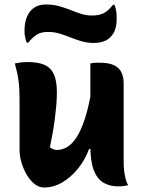

<svg xmlns="http://www.w3.org/2000/svg" viewBox="-20 -824 640 854"><path d="M104 -548Q147 -548 175.5 -536.5Q204 -525 218.5 -496Q233 -467 233 -413Q233 -385 230.5 -356Q228 -327 224 -296Q220 -265 214.5 -233.5Q209 -202 202 -169Q210 -163 217.5 -160Q225 -157 233 -157Q255 -157 277 -169Q299 -181 320 -212.5Q341 -244 359 -300.5Q377 -357 391 -446V-161H376Q358 -112 326.5 -73.5Q295 -35 256.5 -12.5Q218 10 176 10Q154 10 134.5 -5Q115 -20 100 -45Q85 -70 76 -99.5Q67 -129 67 -158Q67 -196 67 -233.5Q67 -271 67 -308.5Q67 -346 67 -383Q67 -431 62.5 -464.5Q58 -498 46 -542Q61 -545 74.5 -546.5Q88 -548 104 -548ZM424 -545Q465 -545 488 -533.5Q511 -522 520.5 -501.5Q530 -481 530 -453Q530 -387 530 -327.5Q530 -268 530 -212.5Q530 -157 530 -101Q530 -85 532 -66Q534 -47 538.5 -29.5Q543 -12 550 0Q543 1 535.5 2.5Q528 4 520.5 4.5Q513 5 505 5Q469 5 441 -11Q413 -27 397.5 -66Q382 -105 382 -173Q382 -237 382 -302Q382 -367 382 -428.5Q382 -490 382 -542Q392 -544 398 -544.5Q404 -545 410.5 -545Q417 -545 424 -545ZM390 -755Q420 -755 440.5 -765Q461 -775 483 -803H489Q492 -796 494.5 -786Q497 -776 498 -764.5Q499 -753 499 -739Q499 -717 493 -695.5Q487 -674 469 -657Q457 -645 438.5 -639Q420 -633 398 -633Q368 -633 342.5 -640.5Q317 -648 293.5 -657.5Q270 -667 245.5 -674.5Q221 -682 193 -682Q164 -682 145.5 -671Q127 -660 105 -634H99Q96 -642 94 -649Q92 -656 90.5 -665Q89 -674 89 -686Q89 -715 96 -738.5Q103 -762 119 -779Q132 -792 148 -798Q164 -804 184 -804Q217 -804 243.5 -796.5Q270 -789 293.5 -779.5Q317 -770 340.5 -762.5Q364 -755 390 -755Z"/></svg>

Font: Recursive Monospace Casual ExtraBold
Style: Regular
Weight: 800
Version: Version 1.047